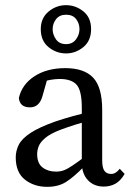

<svg xmlns="http://www.w3.org/2000/svg" viewBox="-20 -713 509 744"><path d="M163 11Q112 11 76.5 -17Q41 -45 41 -103Q41 -129 53 -152.5Q65 -176 98.5 -198Q132 -220 194 -242Q223 -252 262.5 -263Q302 -274 337 -281V-247Q306 -241 270.5 -229.5Q235 -218 214 -210Q175 -195 155.5 -178.5Q136 -162 130 -146.5Q124 -131 124 -116Q124 -80 145 -64Q166 -48 197 -48Q213 -48 227 -53Q241 -58 262.5 -72.5Q284 -87 321 -115L333 -68H306Q266 -27 236 -8Q206 11 163 11ZM382 10Q344 10 320.5 -15Q297 -40 297 -83V-295Q297 -362 277 -384.5Q257 -407 211 -407Q195 -407 174.5 -403.5Q154 -400 128 -391L167 -420L145 -342Q133 -297 96 -297Q57 -297 53 -333Q65 -386 113.5 -417.5Q162 -449 233 -449Q306 -449 341 -412Q376 -375 376 -287V-92Q376 -62 385 -50.5Q394 -39 410 -39Q421 -39 429 -44.5Q437 -50 444 -59L463 -39Q447 -12 427 -1Q407 10 382 10ZM236 -542Q261 -542 274.5 -560.5Q288 -579 288 -600Q288 -622 275 -639Q262 -656 236 -656Q211 -656 197.5 -639Q184 -622 184 -600Q184 -579 197 -560.5Q210 -542 236 -542ZM236 -506Q198 -506 168 -530.5Q138 -555 138 -600Q138 -643 168 -668Q198 -693 236 -693Q273 -693 303 -669Q333 -645 333 -600Q333 -555 303 -530.5Q273 -506 236 -506Z"/></svg>

Font: Lisu Bosa Light
Style: Regular
Weight: 300
Designer: David Morse, Annie Olsen, Victor Gaultney, Frank Grießhammer (Latin)
Foundry: SIL International
Version: Version 2.000